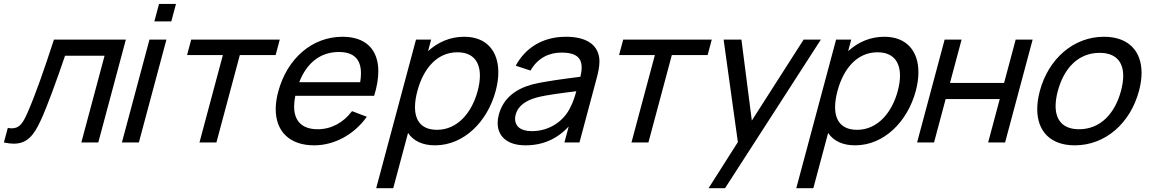

<svg xmlns="http://www.w3.org/2000/svg" viewBox="-72 -748 6039 1008"><path d="M-51.5 0C-32.4 4.2 -15.2 6.3 0.2 6.3C67.9 6.3 104.1 -33.8 141 -114C176.3 -189.5 227.5 -332 269.5 -455.5H477L355 0H444L588.7 -540H211.2C158.7 -379.5 114.1 -250.5 72.3 -156C49.2 -103.8 31.5 -74.3 -9.6 -74.3C-16.1 -74.3 -23.2 -75 -31 -76.5Z M738.3 -635.5H827.3L852 -727.5H763ZM568 0H657L801.7 -540H712.7Z M975.2 0H1064.2L1187.1 -459H1375.1L1396.8 -540H931.8L910.1 -459H1098.1Z M1478.3 -245H1892.3C1907 -292.6 1914.2 -335.7 1914.2 -373.5C1914.2 -488.3 1848.1 -555 1725.9 -555C1568.9 -555 1436 -443.5 1388.6 -266.5C1379.7 -233.6 1375.5 -202.8 1375.5 -174.6C1375.5 -58 1448.7 15 1577.1 15C1681.6 15 1785.7 -39.5 1853.8 -135L1776.2 -164.5C1729.8 -103 1666.8 -69.5 1595.8 -69.5C1514.3 -69.5 1472.1 -112.1 1472.1 -189C1472.1 -206 1474.1 -224.7 1478.3 -245ZM1707.4 -475C1784.4 -475 1823.1 -437.9 1823.1 -363C1823.1 -348.8 1821.7 -333.3 1819 -316.5H1499C1538.9 -419 1610.4 -475 1707.4 -475Z M2365 -555C2291.5 -555 2227.5 -527 2175.3 -479.5L2191.5 -540H2112L1903 240H1992.5L2070.2 -50C2097.7 -9 2144.8 15 2211.8 15C2362.8 15 2486.9 -108.5 2530.3 -270.5C2539.6 -305.3 2544.2 -338.3 2544.2 -368.7C2544.2 -479.5 2482.8 -555 2365 -555ZM2222.6 -66.5C2141.9 -66.5 2106.7 -113.3 2106.7 -185.7C2106.7 -211.1 2111 -239.7 2119.3 -270.5C2151.3 -390 2223.7 -473.5 2329.2 -473.5C2411.6 -473.5 2447.5 -423.6 2447.5 -350.6C2447.5 -326.1 2443.4 -299.1 2435.8 -270.5C2405 -155.5 2329.1 -66.5 2222.6 -66.5Z M3073.1 -449.5C3061 -520 2996.9 -555 2899.4 -555C2777.4 -555 2686.5 -497.5 2635.6 -403L2713.3 -377.5C2750.5 -443.5 2810.6 -472 2876.1 -472C2949.9 -472 2981.7 -446.5 2981.7 -393.4C2981.7 -379.2 2979.4 -363.1 2975.1 -345C2892.1 -334 2794.1 -322.5 2721.7 -304.5C2633.3 -280.5 2569.5 -231 2546.8 -146C2542.7 -130.9 2540.7 -116.1 2540.7 -102.1C2540.7 -35.5 2587.2 15 2687.1 15C2777.1 15 2853 -18 2913.7 -84L2891.2 0H2970.2L3059.6 -334C3068.4 -366.5 3075.1 -397.3 3075.1 -425C3075.1 -433.5 3074.5 -441.6 3073.1 -449.5ZM2720.6 -59.5C2657 -59.5 2632.2 -88.5 2632.2 -123.6C2632.2 -131 2633.3 -138.7 2635.4 -146.5C2648.9 -197 2695 -221.5 2743.3 -235.5C2799.8 -250.5 2875.1 -259 2953.7 -269C2946.7 -244.5 2936.4 -210 2922 -184C2891 -117 2816.6 -59.5 2720.6 -59.5Z M3243.2 0H3332.2L3455.1 -459H3643.1L3664.8 -540H3199.8L3178.1 -459H3366.1Z M4147 -540 3875.1 -115 3820.5 -540H3727L3801.8 -2L3648 240H3734.5L4237.5 -540Z M4570.5 -555C4497 -555 4433 -527 4380.8 -479.5L4397 -540H4317.5L4108.5 240H4198L4275.7 -50C4303.2 -9 4350.3 15 4417.3 15C4568.3 15 4692.4 -108.5 4735.8 -270.5C4745.1 -305.3 4749.7 -338.3 4749.7 -368.7C4749.7 -479.5 4688.3 -555 4570.5 -555ZM4428.1 -66.5C4347.4 -66.5 4312.2 -113.3 4312.2 -185.7C4312.2 -211.1 4316.5 -239.7 4324.8 -270.5C4356.8 -390 4429.2 -473.5 4534.7 -473.5C4617.1 -473.5 4653 -423.6 4653 -350.6C4653 -326.1 4648.9 -299.1 4641.3 -270.5C4610.5 -155.5 4534.6 -66.5 4428.1 -66.5Z M4742.7 0H4831.7L4892.7 -228H5176.7L5115.7 0H5204.7L5349.3 -540H5260.3L5199.4 -312.5H4915.4L4976.3 -540H4887.3Z M5570.6 15C5731.1 15 5862.2 -101 5907.6 -270.5C5916.7 -304.4 5921.2 -336.4 5921.2 -365.6C5921.2 -480.4 5852.4 -555 5723.4 -555C5564.9 -555 5432.6 -440 5387.1 -270.5C5378 -236.3 5373.5 -204.2 5373.5 -174.8C5373.5 -59.8 5442.1 15 5570.6 15ZM5593.3 -69.5C5510.2 -69.5 5469.9 -115.4 5469.9 -191.2C5469.9 -214.9 5473.9 -241.5 5481.6 -270.5C5513.3 -388.5 5587.7 -470.5 5700.7 -470.5C5784.8 -470.5 5824.9 -425 5824.9 -349.8C5824.9 -326.1 5820.9 -299.5 5813.1 -270.5C5781.2 -151.5 5704.8 -69.5 5593.3 -69.5Z"/></svg>

Font: Manrope
Style: MediumItalic
Weight: 500
Italic angle: -15°
Designer: Mikhail Sharanda
Foundry: Mikhail Sharanda
Version: Version 4.502;hotconv 1.0.109;makeotfexe 2.5.65596